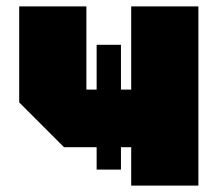

<svg xmlns="http://www.w3.org/2000/svg" viewBox="-20 -580 680 600"><path d="M600 -560V0H390V-120H180L40 -260V-560H250V-300H390V-560ZM358 -50H282V-440H358Z"/></svg>

Font: Tektur Black
Style: Regular
Weight: 900
Designer: Adam Jagosz
Foundry: Adam Jagosz
Version: Version 1.005;gftools[0.9.30]